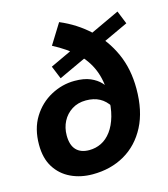

<svg xmlns="http://www.w3.org/2000/svg" viewBox="-113 -841 826 942"><g transform="rotate(-15 300.0 -370.0)"><path d="M242 12Q181 12 131.5 -11.5Q82 -35 53 -81Q24 -127 24 -196Q24 -277 59.5 -334.5Q95 -392 152.5 -423Q210 -454 273 -454Q321 -454 352.5 -440.5Q384 -427 403.5 -406Q423 -385 432 -361L420 -284Q400 -316 371 -331.5Q342 -347 302 -347Q261 -347 230.5 -327.5Q200 -308 183.5 -276Q167 -244 167 -205Q167 -156 190 -131.5Q213 -107 256 -107Q289 -107 317.5 -121Q346 -135 368 -164.5Q390 -194 402.5 -238Q415 -282 415 -344Q415 -418 392.5 -473Q370 -528 325 -570.5Q280 -613 211 -649L275 -752Q358 -717 421.5 -658Q485 -599 521 -519Q557 -439 557 -339Q557 -226 516.5 -148Q476 -70 405 -29Q334 12 242 12ZM211 -484 184 -550 565 -728 592 -661Z"/></g></svg>

Font: Source Code Pro ExtraLight ExtraBold
Style: Italic
Weight: 800
Italic angle: -11°
Monospace: yes
Version: Version 1.016;hotconv 1.0.116;makeotfexe 2.5.65601